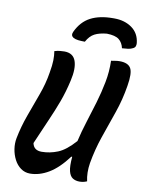

<svg xmlns="http://www.w3.org/2000/svg" viewBox="-101 -1012 824 1095"><g transform="rotate(10 310.5 -464.5)"><path d="M150 13Q120 13 96.5 -4Q73 -21 58.5 -49Q44 -77 39 -109.5Q34 -142 40 -173Q53 -240 77.5 -308Q102 -376 126.5 -442.5Q151 -509 161 -573Q169 -617 169.5 -646Q170 -675 166 -699Q183 -704 196.5 -705.5Q210 -707 223 -707Q274 -707 289 -664.5Q304 -622 287 -549Q272 -482 250.5 -424Q229 -366 201.5 -304Q174 -242 140 -162Q148 -121 194 -121Q241 -121 287 -139.5Q333 -158 385 -217Q398 -274 417 -333.5Q436 -393 454 -453.5Q472 -514 484 -576Q496 -638 494 -701Q509 -703 519.5 -705Q530 -707 543 -707Q592 -707 608 -679.5Q624 -652 611 -576Q598 -494 571 -417Q544 -340 517.5 -263Q491 -186 477 -105Q468 -48 479 0Q467 5 457 7Q447 9 436 9Q413 9 396.5 -1.5Q380 -12 373 -40Q366 -68 371 -123H366Q312 -51 258 -19Q204 13 150 13ZM328 -782Q307 -782 289.5 -784Q272 -786 260 -793Q243 -804 253 -826Q282 -888 334 -915Q386 -942 463 -942H471Q531 -942 573 -912Q615 -882 621 -826Q622 -816 619 -807.5Q616 -799 606 -794Q593 -787 577.5 -785Q562 -783 543 -782Q536 -814 514.5 -831Q493 -848 444 -849Q401 -845 374 -831Q347 -817 328 -782Z"/></g></svg>

Font: Recursive Mn Csl St SmB
Style: Italic
Weight: 600
Italic angle: -15°
Monospace: yes
Version: Version 1.079;hotconv 1.0.112;makeotfexe 2.5.65598; ttfautoh